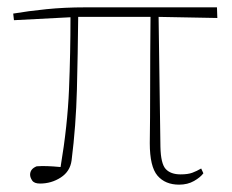

<svg xmlns="http://www.w3.org/2000/svg" viewBox="-20 -490 632 523"><path d="M18 -435 16 -453Q57 -460 106.5 -465Q156 -470 212 -470H571L572 -441L412 -444L417 -90Q418 -44 431.5 -29.5Q445 -15 472 -15Q492 -15 504 -19.5Q516 -24 528 -31L534 -18Q526 -7 508.5 3Q491 13 468 13Q430 13 409 -11.5Q388 -36 388 -100Q389 -165 389 -252Q389 -339 390 -444H193Q192 -344 189.5 -246Q187 -148 175 -53Q171 -23 145.5 -6.5Q120 10 89 10Q73 10 67.5 1.5Q62 -7 62 -14Q62 -30 80 -37Q93 -38 108.5 -37.5Q124 -37 145 -35Q164 -148 168 -247Q172 -346 172 -443Z"/></svg>

Font: Source Serif Pro ExtraLight
Style: Regular
Weight: 200
Designer: Frank Grießhammer
Foundry: Adobe Systems Incorporated
Version: Version 3.001;hotconv 1.0.111;makeotfexe 2.5.65597